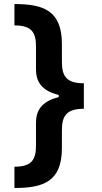

<svg xmlns="http://www.w3.org/2000/svg" viewBox="-20 -792 503 948"><path d="M394 -254.9V-380.9C313 -380.9 285.6 -411.1 285.6 -485.4V-574.7C285.6 -740.7 193.8 -772 51.3 -772V-666.5C135.3 -666.5 157.7 -633.8 157.7 -562V-450.7C157.7 -397 177.2 -345.7 270 -323.2V-312.5C177.2 -289.6 157.7 -238.3 157.7 -184.6V-73.7C157.7 -2 135.3 31.2 51.3 31.2V136.2C193.8 136.2 285.6 105 285.6 -61V-149.9C285.6 -223.6 312.5 -254.9 394 -254.9Z"/></svg>

Font: Raveo SemiBold
Style: Regular
Weight: 600
Designer: Jakub Foglar, Rasmus Andersson (Inter)
Foundry: Jakubfoglar.com
Version: Version 1.100;Glyphs 3.2.3 (3260)